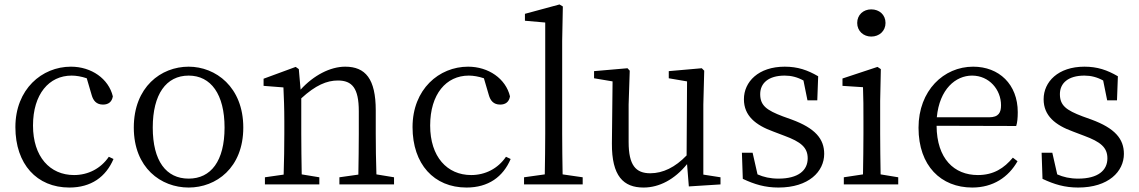

<svg xmlns="http://www.w3.org/2000/svg" viewBox="-20 -827 5107 861"><path d="M468 -124C432 -71 375 -42 312 -42C204 -42 128 -124 128 -264C128 -405 200 -488 301 -488C322 -488 345 -484 369 -476L391 -401C398 -376 412 -358 442 -358C466 -358 482 -370 486 -395C467 -474 390 -528 298 -528C168 -528 49 -427 49 -257C49 -91 145 14 291 14C389 14 455 -34 489 -114Z M826 14C949 14 1071 -74 1071 -255C1071 -437 947 -528 826 -528C702 -528 580 -437 580 -255C580 -74 702 14 826 14ZM826 -26C725 -26 665 -105 665 -255C665 -404 725 -488 826 -488C926 -488 987 -404 987 -255C987 -105 926 -26 826 -26Z M1668 -45C1666 -100 1665 -176 1665 -228V-332C1665 -473 1619 -528 1528 -528C1461 -528 1386 -489 1328 -425L1320 -517L1306 -527L1162 -474V-442L1251 -435C1253 -388 1255 -346 1255 -283V-228C1255 -177 1254 -100 1252 -44L1168 -32V0H1412V-32L1333 -45C1332 -100 1331 -177 1331 -228V-386C1395 -445 1446 -466 1495 -466C1559 -466 1589 -432 1589 -328V-228C1589 -176 1588 -99 1587 -44L1502 -32V0H1747V-32Z M2249 -124C2213 -71 2156 -42 2093 -42C1985 -42 1909 -124 1909 -264C1909 -405 1981 -488 2082 -488C2103 -488 2126 -484 2150 -476L2172 -401C2179 -376 2193 -358 2223 -358C2247 -358 2263 -370 2267 -395C2248 -474 2171 -528 2079 -528C1949 -528 1830 -427 1830 -257C1830 -91 1926 14 2072 14C2170 14 2236 -34 2270 -114Z M2503 -45C2502 -104 2501 -169 2501 -228V-644L2504 -798L2489 -807L2334 -765V-734L2425 -726V-228C2425 -169 2424 -104 2423 -45L2330 -32V0H2593V-32Z M3134 -44V-358L3138 -510L3127 -521L2979 -508V-476L3061 -462L3059 -130C3008 -77 2953 -50 2896 -50C2831 -50 2799 -86 2799 -190V-358L2804 -510L2794 -521L2644 -508V-476L2727 -462L2724 -184C2723 -37 2776 14 2866 14C2936 14 3005 -22 3061 -91L3069 9L3211 0V-32Z M3491 -305C3417 -333 3389 -354 3389 -405C3389 -454 3426 -488 3499 -488C3528 -488 3556 -481 3583 -466L3601 -377H3645L3649 -485C3601 -513 3557 -528 3499 -528C3381 -528 3316 -460 3316 -382C3316 -308 3368 -266 3448 -237L3498 -218C3571 -191 3602 -166 3602 -117C3602 -63 3560 -26 3471 -26C3434 -26 3404 -33 3377 -45L3355 -142H3307L3311 -25C3364 0 3411 14 3471 14C3607 14 3676 -58 3676 -137C3676 -204 3636 -252 3530 -291Z M3887 -663C3923 -663 3951 -688 3951 -724C3951 -761 3923 -785 3887 -785C3852 -785 3824 -761 3824 -724C3824 -688 3852 -663 3887 -663ZM3929 -45C3928 -100 3927 -177 3927 -228V-375L3930 -517L3915 -527L3758 -475V-442L3850 -436C3852 -386 3852 -346 3852 -284V-228C3852 -177 3851 -100 3850 -45L3764 -32V0H4008V-32Z M4181 -301C4193 -428 4266 -488 4339 -488C4416 -488 4469 -425 4469 -355C4469 -323 4459 -301 4415 -301ZM4537 -262C4542 -277 4544 -298 4544 -324C4544 -449 4460 -528 4344 -528C4212 -528 4099 -421 4099 -254C4099 -83 4200 14 4340 14C4433 14 4502 -32 4543 -104L4522 -120C4483 -73 4436 -42 4365 -42C4259 -42 4181 -115 4180 -263Z M4835 -305C4761 -333 4733 -354 4733 -405C4733 -454 4770 -488 4843 -488C4872 -488 4900 -481 4927 -466L4945 -377H4989L4993 -485C4945 -513 4901 -528 4843 -528C4725 -528 4660 -460 4660 -382C4660 -308 4712 -266 4792 -237L4842 -218C4915 -191 4946 -166 4946 -117C4946 -63 4904 -26 4815 -26C4778 -26 4748 -33 4721 -45L4699 -142H4651L4655 -25C4708 0 4755 14 4815 14C4951 14 5020 -58 5020 -137C5020 -204 4980 -252 4874 -291Z"/></svg>

Font: Noto Serif CJK JP
Style: Regular
Weight: 400
Designer: Ryoko NISHIZUKA 西塚涼子 (kana & ideographs); Frank Grießhammer (Latin, Greek & Cyrillic); Wenlong ZHANG 张文龙 (bopomofo); San
Foundry: Adobe Systems Incorporated
Version: Version 1.000;PS 1;hotconv 16.6.53;makeotf.lib2.5.65590